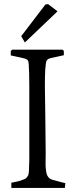

<svg xmlns="http://www.w3.org/2000/svg" viewBox="-20 -929 349 950"><path d="M103 -718.8 85 -750 204.6 -906.7 217.8 -908.7 264.6 -873ZM300.8 1H36.1V-24.9Q53.7 -28.3 64.9 -30.8Q76.2 -33.2 86.4 -37.1Q96.7 -41 102.1 -43Q107.4 -44.9 112.3 -51Q117.2 -57.1 118.9 -60.3Q120.6 -63.5 122.1 -73.2Q123.5 -83 123.5 -88.6Q123.5 -94.2 124 -109.1Q124.5 -124 125 -133.8V-497.1Q125 -573.7 122.1 -611.8Q121.6 -617.2 121.1 -620.6Q120.6 -624 119.1 -627.2Q117.7 -630.4 116.2 -632.1Q114.7 -633.8 110.6 -636Q106.4 -638.2 102.8 -639.2Q99.1 -640.1 91.3 -642.1Q83.5 -644 76.7 -645.5Q69.8 -647 57.1 -649.7Q44.4 -652.3 33.2 -654.8V-676.8L40 -683.1H290L295.9 -676.8V-655.8L229 -641.1Q209 -636.7 207 -615.2Q203.1 -588.9 202.4 -546.1Q201.7 -503.4 202.9 -440.7Q204.1 -377.9 204.1 -358.9Q204.1 -291 206.1 -168.9Q206.1 -161.1 205.6 -140.6Q205.1 -120.1 205.6 -107.4Q206.1 -94.7 208.7 -78.6Q211.4 -62.5 218.8 -53Q226.1 -43.5 237.8 -40Q298.8 -22.9 303.2 -22.9Z"/></svg>

Font: Aref Ruqaa
Style: Regular
Weight: 400
Designer: Abdoulla Aref
Version: Version 0.7